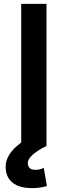

<svg xmlns="http://www.w3.org/2000/svg" viewBox="-20 -750 349 987"><path d="M9 107Q9 41 89 -17V-730H219V0Q173 23 148 45.5Q123 68 123 87Q123 123 162 123Q185 123 205 113L221 206Q189 217 144 217Q79 217 44 188.5Q9 160 9 107Z"/></svg>

Font: Enso SemiBold
Style: Regular
Weight: 600
Designer: Coji Morishita
Foundry: UNDERFOREST DESIGN
Version: Version 1.000